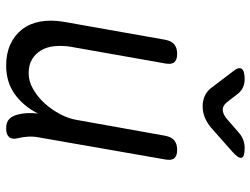

<svg xmlns="http://www.w3.org/2000/svg" viewBox="-118 -708 835 640"><g transform="rotate(90 300.0 -387.5)"><path d="M408 10Q387 10 376.5 0Q366 -10 361 -30Q357 -46 356.5 -62.5Q356 -79 358 -96Q333 -47 293 -18.5Q253 10 198 10Q158 10 127.5 -4Q97 -18 77.5 -43Q58 -68 51.5 -103Q45 -138 52 -181L112 -520Q116 -541 127.5 -550.5Q139 -560 159 -560Q179 -560 187 -550.5Q195 -541 191 -520L135 -203Q131 -176 133.5 -151Q136 -126 147 -107Q158 -88 177 -76.5Q196 -65 224 -65Q251 -65 277.5 -80.5Q304 -96 325 -119.5Q346 -143 360.5 -171Q375 -199 379 -224L432 -520Q436 -541 447.5 -550.5Q459 -560 479 -560Q499 -560 507 -550.5Q515 -541 511 -520L437 -96Q434 -80 435 -63Q436 -46 440 -30Q445 -10 436.5 0Q428 10 408 10ZM243 -785Q258 -785 269.5 -780Q281 -775 290 -765L321 -725Q332 -712 345.5 -712Q359 -712 375 -725L420 -764Q432 -775 445 -780Q458 -785 473 -785Q503 -785 505.5 -774.5Q508 -764 484 -743L405 -673Q388 -659 370.5 -652Q353 -645 334 -645Q315 -645 299.5 -652Q284 -659 273 -673L219 -744Q202 -764 208.5 -774.5Q215 -785 243 -785Z"/></g></svg>

Font: Maple Mono NL Light
Style: Italic
Weight: 300
Italic angle: -10°
Monospace: yes
Designer: subframe7536
Version: Version 7.000